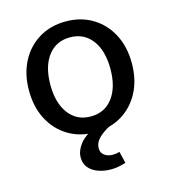

<svg xmlns="http://www.w3.org/2000/svg" viewBox="-111 -630 822 923"><g transform="rotate(-15 300.5 -168.0)"><path d="M300.3 12.2Q224.6 12.2 166.7 -22.9Q108.9 -58.1 76.7 -120.1Q44.4 -182.1 44.4 -263.7Q44.4 -345.2 76.7 -407.2Q108.9 -469.2 166.7 -504.4Q224.6 -539.6 300.3 -539.6Q376 -539.6 433.8 -504.4Q491.7 -469.2 523.9 -407.2Q556.2 -345.2 556.2 -263.7Q556.2 -182.1 523.9 -120.1Q491.7 -58.1 433.8 -22.9Q376 12.2 300.3 12.2ZM300.3 -66.9Q369.6 -66.9 409.7 -119.9Q449.7 -172.9 449.7 -263.7Q449.7 -355 409.7 -407.7Q369.6 -460.4 300.3 -460.4Q231 -460.4 190.9 -407.7Q150.9 -355 150.9 -263.7Q150.9 -172.9 190.9 -119.9Q231 -66.9 300.3 -66.9ZM327.6 204.1Q295.4 204.1 266.4 194.1Q237.3 184.1 219.2 163.6Q201.2 143.1 201.2 111.3Q201.2 78.1 225.6 46.4Q250 14.6 304.2 -12.2H332V0H377.9Q341.8 18.1 319.1 40.5Q296.4 63 296.4 91.8Q296.4 113.8 313.2 126Q330.1 138.2 354 138.2Q373 138.2 388.2 132.8L402.3 191.4Q380.4 198.2 362.5 201.2Q344.7 204.1 327.6 204.1Z"/></g></svg>

Font: Schibsted Grotesk Medium
Style: Regular
Weight: 500
Designer: Bakken & Baeck AS, Henrik Kongsvoll
Foundry: Schibsted ASA
Version: Version 1.100;gftools[0.9.25]